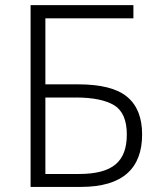

<svg xmlns="http://www.w3.org/2000/svg" viewBox="-20 -734 639 754"><path d="M297.9 0C461.9 0 538.1 -72.8 538.1 -206.1C538.1 -272 518.6 -321.3 479 -354C439.5 -386.7 375.5 -402.8 286.1 -402.8H158.2V-662.1H503.9V-713.9H100.1V0ZM158.2 -50.8V-351.1H277.8C344.7 -351.1 394.5 -340.8 428.2 -320.8C461.4 -300.3 478 -262.2 478 -206.1C478 -99.1 422.4 -50.8 290 -50.8Z"/></svg>

Font: Noto Reveo Sans
Style: Regular
Weight: 300
Designer: Monotype Design Team
Foundry: Monotype Imaging Inc.
Version: Version 2.007